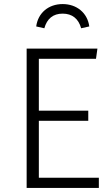

<svg xmlns="http://www.w3.org/2000/svg" viewBox="-20 -924 552 944"><path d="M288 -904C219 -904 167 -861 158 -794L198 -785C211 -832 241 -857 288 -857C335 -857 366 -832 379 -785L419 -794C410 -861 357 -904 288 -904ZM459 -685H111V0H466V-50H171V-330H414V-380H171V-635H452Z"/></svg>

Font: FiraGO Light
Style: Regular
Weight: 300
Designer: bBox Type
Foundry: bBox Type GmbH
Version: Version 1.001;PS 001.001;hotconv 1.0.88;makeotf.lib2.5.64775